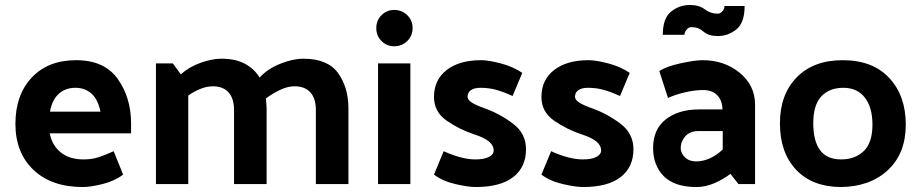

<svg xmlns="http://www.w3.org/2000/svg" viewBox="-20 -740 3704 772"><path d="M313 12Q187 12 114.5 -57Q42 -126 42 -242Q42 -358 107.5 -428Q173 -498 286 -498Q400 -498 453.5 -422.5Q507 -347 507 -244V-204H180Q189 -156 224 -127.5Q259 -99 316 -99Q349 -99 375.5 -107.5Q402 -116 437 -132L475 -38Q441 -12 392.5 0Q344 12 313 12ZM384 -291Q374 -340 348 -363.5Q322 -387 283 -387Q243 -387 216 -362.5Q189 -338 181 -291Z M1024 -428Q1055 -463 1106.5 -483.5Q1158 -504 1199 -504Q1298 -504 1339.5 -446Q1381 -388 1381 -304V0H1250V-298Q1250 -344 1228 -368.5Q1206 -393 1164 -393Q1136 -393 1105 -378Q1074 -363 1049 -344Q1050 -334 1051 -324Q1052 -314 1052 -304V0H921V-298Q921 -344 899 -368.5Q877 -393 836 -393Q811 -393 785.5 -382.5Q760 -372 737 -356V0H607V-485H675L707 -441Q740 -471 786.5 -487.5Q833 -504 870 -504Q927 -504 965 -483.5Q1003 -463 1024 -428Z M1565 -700Q1596 -700 1617.5 -679Q1639 -658 1639 -627Q1639 -596 1617.5 -575Q1596 -554 1565 -554Q1535 -554 1514 -575Q1493 -596 1493 -627Q1493 -658 1514 -679Q1535 -700 1565 -700ZM1630 -485V0H1500V-485Z M2041 -354Q2006 -370 1976 -378.5Q1946 -387 1912 -387Q1887 -387 1873.5 -377.5Q1860 -368 1860 -351Q1860 -339 1876.5 -328Q1893 -317 1930 -304Q1991 -282 2043 -242.5Q2095 -203 2095 -140Q2095 -68 2043.5 -28Q1992 12 1893 12Q1862 12 1810.5 0Q1759 -12 1725 -38L1764 -132Q1799 -116 1831.5 -107.5Q1864 -99 1891 -99Q1927 -99 1946 -109Q1965 -119 1965 -135Q1965 -155 1946 -171Q1927 -187 1886 -200Q1828 -219 1776.5 -254.5Q1725 -290 1725 -350Q1725 -419 1776 -458.5Q1827 -498 1914 -498Q1945 -498 1994 -485Q2043 -472 2080 -447Z M2473 -354Q2438 -370 2408 -378.5Q2378 -387 2344 -387Q2319 -387 2305.5 -377.5Q2292 -368 2292 -351Q2292 -339 2308.5 -328Q2325 -317 2362 -304Q2423 -282 2475 -242.5Q2527 -203 2527 -140Q2527 -68 2475.5 -28Q2424 12 2325 12Q2294 12 2242.5 0Q2191 -12 2157 -38L2196 -132Q2231 -116 2263.5 -107.5Q2296 -99 2323 -99Q2359 -99 2378 -109Q2397 -119 2397 -135Q2397 -155 2378 -171Q2359 -187 2318 -200Q2260 -219 2208.5 -254.5Q2157 -290 2157 -350Q2157 -419 2208 -458.5Q2259 -498 2346 -498Q2377 -498 2426 -485Q2475 -472 2512 -447Z M2732 -600H2645Q2645 -667 2678.5 -693.5Q2712 -720 2754 -720Q2791 -720 2814 -702.5Q2837 -685 2865 -685Q2876 -685 2884.5 -694.5Q2893 -704 2893 -716H2974Q2974 -648 2940.5 -621.5Q2907 -595 2866 -595Q2829 -595 2808.5 -613Q2788 -631 2760 -631Q2749 -631 2740.5 -620.5Q2732 -610 2732 -600ZM2717 -145Q2717 -124 2734 -107.5Q2751 -91 2779 -91Q2806 -91 2833.5 -103Q2861 -115 2886 -139V-213H2788Q2754 -213 2735.5 -192Q2717 -171 2717 -145ZM2781 12Q2692 12 2649 -31.5Q2606 -75 2606 -145Q2606 -220 2657 -260Q2708 -300 2790 -300H2885Q2884 -337 2863.5 -357.5Q2843 -378 2807 -378Q2773 -378 2733 -368.5Q2693 -359 2666 -346L2631 -454Q2659 -473 2716.5 -485.5Q2774 -498 2805 -498Q2892 -498 2954 -447.5Q3016 -397 3016 -319V0H2949L2917 -41Q2890 -20 2853.5 -4Q2817 12 2781 12Z M3360 12Q3245 11 3180.5 -58Q3116 -127 3116 -244Q3116 -360 3183.5 -429Q3251 -498 3368 -498Q3489 -498 3555.5 -426.5Q3622 -355 3622 -239Q3622 -123 3550 -56Q3478 11 3360 12ZM3488 -239Q3488 -308 3457.5 -347.5Q3427 -387 3371 -387Q3314 -387 3282 -352Q3250 -317 3250 -245Q3250 -173 3277.5 -136Q3305 -99 3362 -99Q3418 -99 3453 -132.5Q3488 -166 3488 -239Z"/></svg>

Font: Palanquin
Style: Bold
Weight: 700
Designer: Pria Ravichandran
Version: Version 1.0.4